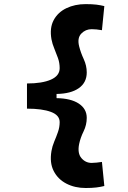

<svg xmlns="http://www.w3.org/2000/svg" viewBox="-20 -814 626 938"><path d="M398.4 104.5Q345.7 104.5 304.2 83Q262.7 61.5 242.2 21.2Q221.7 -19 231.4 -76.2Q235.4 -99.6 245.1 -122.6Q254.9 -145.5 263.2 -169.2Q271.5 -192.9 271.5 -217.3Q271.5 -251.5 228.8 -267.3Q186 -283.2 111.8 -283.2V-406.2Q186 -406.2 228.8 -425Q271.5 -443.8 271.5 -481Q271.5 -506.8 263.2 -530.3Q254.9 -553.7 245.4 -576.4Q235.8 -599.1 231.4 -622.1Q221.7 -677.2 242.2 -715.6Q262.7 -753.9 304.2 -773.9Q345.7 -793.9 398.4 -793.9Q430.2 -793.9 451.2 -791.3Q472.2 -788.6 489.7 -784.2L478 -666.5Q464.4 -668.9 451.4 -670.2Q438.5 -671.4 427.7 -671.4Q397.9 -671.4 377.2 -649.9Q356.4 -628.4 366.7 -587.4Q374.5 -556.6 389.2 -524.9Q403.8 -493.2 403.8 -460Q403.8 -410.6 365 -383.3Q326.2 -356 256.3 -355V-334.5Q326.2 -333.5 365 -307.9Q403.8 -282.2 403.8 -238.3Q403.8 -203.6 388.4 -172.4Q373 -141.1 366.7 -110.8Q357.4 -65.4 377.7 -41.7Q397.9 -18.1 427.7 -18.1Q438.5 -18.1 451.4 -19.5Q464.4 -21 478 -22.9L489.7 94.7Q472.2 99.1 451.2 101.8Q430.2 104.5 398.4 104.5Z"/></svg>

Font: Cascadia Mono
Style: Bold
Weight: 700
Monospace: yes
Designer: Aaron Bell
Foundry: Saja Typeworks
Version: Version 2404.023; ttfautohint (v1.8.4)